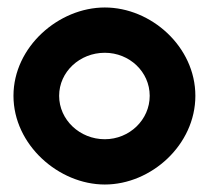

<svg xmlns="http://www.w3.org/2000/svg" viewBox="-20 -482 563 513"><path d="M16 -226C16 -95 137 11 260 11C384 11 502 -95 502 -226C502 -357 384 -462 260 -462C137 -462 16 -357 16 -226ZM138 -226C138 -290 193 -341 260 -341C326 -341 380 -290 380 -226C380 -162 326 -110 260 -110C193 -110 138 -162 138 -226Z"/></svg>

Font: Charger Sport
Style: UltNrw
Weight: 1000
Designer: Jasper
Foundry: Cannot Into Space Fonts
Version: Version 1.1